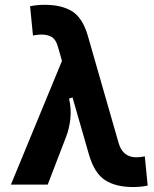

<svg xmlns="http://www.w3.org/2000/svg" viewBox="-20 -752 626 782"><path d="M24.4 0 232.4 -503.9 216.3 -560.5Q208 -590.8 190.9 -601.1Q173.8 -611.3 148.9 -611.3Q133.8 -611.3 114.3 -607.4L102.5 -726.6Q131.3 -732.4 162.6 -732.4Q231.4 -732.4 274.2 -705.6Q316.9 -678.7 337.9 -605.5L462.9 -170.4Q479.5 -111.3 535.2 -111.3Q550.3 -111.3 569.8 -115.2L581.5 3.9Q552.7 9.8 521.5 9.8Q451.7 9.8 408 -18.3Q364.3 -46.4 342.3 -122.6L275.4 -355L261.2 -350.6Q271 -308.6 266.6 -268.3Q262.2 -228 249 -194.3L174.3 0Z"/></svg>

Font: Caskaydia Cove
Style: Bold
Weight: 700
Monospace: yes
Designer: Aaron Bell
Foundry: Saja Typeworks
Version: Version 4.300; ttfautohint (v1.8.3)